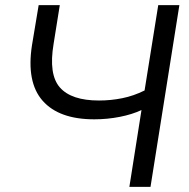

<svg xmlns="http://www.w3.org/2000/svg" viewBox="-20 -725 732 745"><path d="M482 0 529 -298Q493 -281 444.5 -271.5Q396 -262 346 -262Q209 -262 145.5 -334Q82 -406 104 -549L130 -705H212L188 -555Q168 -436 212.5 -385.5Q257 -335 364 -335Q410 -335 454.5 -344Q499 -353 541 -374L594 -705H676L564 0Z"/></svg>

Font: Mulish
Style: Italic
Weight: 400
Italic angle: -9°
Designer: Vernon Adams
Foundry: Vernon Adams
Version: Version 3.603; ttfautohint (v1.8.3)